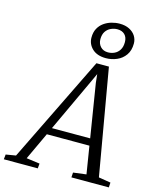

<svg xmlns="http://www.w3.org/2000/svg" viewBox="-206 -1132 1006 1232"><g transform="rotate(15 297.0 -516.5)"><path d="M-60 0 -56.5 -32.5 9.5 -43.5 354.5 -749H437.5L559.5 -45.5L639.5 -32.5L637.5 0H389L391 -32.5L477.5 -43.5L448 -226.5H165L80 -44.5L168.5 -32.5L165.5 0ZM186.5 -273H440.5L383.5 -626.5L377.5 -683L353.5 -631ZM404 -796Q345.5 -796 313.2 -826.5Q281 -857 281 -900.5Q281 -935.5 294.5 -960.5Q308 -985.5 330.5 -1001.5Q353 -1017.5 380 -1025.2Q407 -1033 434 -1033Q471.5 -1033 498.5 -1019.2Q525.5 -1005.5 539.8 -982.8Q554 -960 554 -933Q554 -886.5 532.2 -856Q510.5 -825.5 476 -810.8Q441.5 -796 404 -796ZM407.5 -835.5Q430 -835.5 450.2 -845Q470.5 -854.5 483.2 -874.8Q496 -895 496 -927Q496 -958.5 478 -976.5Q460 -994.5 429 -994.5Q407 -994.5 386 -985Q365 -975.5 352 -955.8Q339 -936 339 -905Q339 -875.5 357.5 -855.5Q376 -835.5 407.5 -835.5Z"/></g></svg>

Font: Merriweather 36pt Light
Style: Italic
Weight: 300
Italic angle: -7.8°
Version: Version 2.101